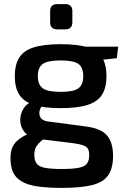

<svg xmlns="http://www.w3.org/2000/svg" viewBox="-20 -718 611 934"><path d="M276 -503Q359 -503 407.5 -487.5Q456 -472 477 -437.5Q498 -403 498 -347Q498 -293 477 -258.5Q456 -224 407 -208Q358 -192 275 -192Q192 -192 143.5 -208Q95 -224 73.5 -258Q52 -292 52 -347Q52 -403 73.5 -437.5Q95 -472 144 -487.5Q193 -503 276 -503ZM275 -424Q212 -424 188 -407Q164 -390 164 -347Q164 -306 188 -288.5Q212 -271 275 -271Q338 -271 361.5 -288.5Q385 -306 385 -347Q385 -390 361.5 -407Q338 -424 275 -424ZM555 -491 548 -435 420 -421 384 -491ZM132 -222 194 -213Q179 -201 173.5 -182.5Q168 -164 176.5 -147.5Q185 -131 214 -127L396 -103Q470 -94 500 -59.5Q530 -25 530 40Q530 101 506 135Q482 169 427.5 182.5Q373 196 281 196Q208 196 160 188.5Q112 181 83.5 163.5Q55 146 43 118.5Q31 91 31 50Q31 18 41.5 -4Q52 -26 76 -43.5Q100 -61 141 -76L209 -105L256 -88L212 -57Q189 -40 174.5 -26.5Q160 -13 153.5 0.5Q147 14 147 35Q147 63 158.5 78Q170 93 199 98.5Q228 104 280 104Q333 104 362 98.5Q391 93 402.5 78.5Q414 64 414 37Q414 15 407 4.5Q400 -6 382 -12Q364 -18 332 -22L168 -42Q133 -46 112.5 -62.5Q92 -79 84 -102.5Q76 -126 79.5 -149.5Q83 -173 96.5 -193Q110 -213 132 -222ZM297 -698Q332 -698 332 -664V-610Q332 -575 297 -575H259Q224 -575 224 -610V-664Q224 -698 259 -698Z"/></svg>

Font: Exo 2 SemiBold
Style: Regular
Weight: 600
Designer: Natanael Gama
Foundry: Natanael Gama
Version: Version 2.010